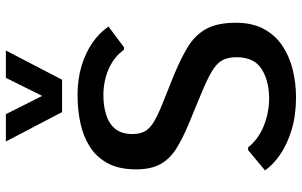

<svg xmlns="http://www.w3.org/2000/svg" viewBox="-204 -796 1010 642"><g transform="rotate(-90 301.0 -475.0)"><path d="M296.4 9.8Q236.3 9.8 188 -4.9Q139.6 -19.5 105.5 -43Q71.3 -66.4 52.2 -93.8L120.1 -150.4H128.9Q158.2 -114.7 202.6 -97.4Q247.1 -80.1 292.5 -80.1Q351.1 -80.1 390.9 -105Q430.7 -129.9 430.7 -189Q430.7 -218.8 419.9 -237.5Q409.2 -256.3 382.3 -272.2Q355.5 -288.1 306.6 -308.1L205.1 -350.1Q158.7 -369.6 125.2 -390.4Q91.8 -411.1 73.7 -442.6Q55.7 -474.1 55.7 -524.9Q55.7 -581.5 75.9 -619.4Q96.2 -657.2 131.1 -679.4Q166 -701.7 210.4 -711.2Q254.9 -720.7 303.2 -720.7Q356.9 -720.7 401.1 -707.5Q445.3 -694.3 479 -670.9Q512.7 -647.5 533.2 -617.2L463.9 -565.4H455.6Q432.1 -598.6 391.6 -616.5Q351.1 -634.3 303.2 -634.3Q268.6 -634.3 238.8 -625.2Q209 -616.2 191.4 -595Q173.8 -573.7 173.8 -536.6Q173.8 -512.7 182.6 -496.3Q191.4 -480 212.6 -466.8Q233.9 -453.6 271 -438.5L367.2 -399.9Q423.3 -377 463.4 -353Q503.4 -329.1 524.7 -291.7Q545.9 -254.4 545.9 -190.9Q545.9 -136.2 525.1 -97.9Q504.4 -59.6 469 -35.9Q433.6 -12.2 388.9 -1.2Q344.2 9.8 296.4 9.8ZM247.1 -772.5 148.9 -960.4H240.2L301.3 -838.9L361.8 -960.4H453.1L355.5 -772.5Z"/></g></svg>

Font: Comme Medium
Style: Regular
Weight: 500
Version: Version 1.000;gftools[0.9.27]